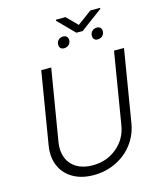

<svg xmlns="http://www.w3.org/2000/svg" viewBox="-145 -1119 1034 1235"><g transform="rotate(-15 372.0 -501.5)"><path d="M656.6 -727.3H723L643.5 -245.7Q631 -171.9 587 -113.3Q543 -54.7 474.3 -21.1Q405.5 12.4 324.9 12.4Q244.3 12.4 187 -21.1Q129.6 -54.7 104.9 -113.5Q80.3 -172.2 92.3 -245.7L171.9 -727.3H238.3L159.1 -250.4Q149.9 -192.8 167.6 -147.4Q185.4 -101.9 228.7 -76Q272 -50.1 334.2 -50.1Q428.3 -50.1 495.9 -106.4Q563.6 -162.6 577.8 -250.4ZM410.9 -1016.3 480.8 -945.7 576.3 -1016.3H642L640.6 -1009.6L494.3 -901.3H452.8L346.2 -1008.9L347.7 -1016.3ZM319.6 -854Q318.2 -870.4 327.8 -883.3Q337.4 -896.3 355.1 -899.5Q373.9 -902 384.4 -893.8Q394.9 -885.7 395.6 -869.3Q396.3 -853.7 386.7 -841.4Q377.1 -829.2 359 -825.6Q340.6 -823.2 330.1 -831.3Q319.6 -839.5 319.6 -854ZM543.7 -854Q542.3 -869.7 552 -882.6Q561.8 -895.6 580.3 -898.8Q598 -901.3 608.3 -892.9Q618.6 -884.6 619.3 -869.3Q620 -854 610.6 -841.1Q601.2 -828.1 583.1 -824.9Q564.6 -822.1 554.2 -830.3Q543.7 -838.4 543.7 -854Z"/></g></svg>

Font: Karasuma Gothic
Style: Light Italic
Weight: 300
Italic angle: 9.39998°
Designer: Rasmus Andersson / Ryoko Nishizuka
Foundry: rsms
Version: Version 1.00